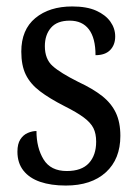

<svg xmlns="http://www.w3.org/2000/svg" viewBox="-20 -565 428 595"><path d="M184 10Q138 10 104.5 -1.5Q71 -13 52.5 -36.5Q34 -60 34 -95Q34 -119 43 -133Q52 -147 66 -153Q80 -159 93 -159Q93 -107 115 -71Q137 -35 187 -35Q233 -35 255.5 -59.5Q278 -84 278 -126Q278 -151 269.5 -168Q261 -185 239.5 -201Q218 -217 180 -236Q133 -260 103.5 -282.5Q74 -305 60 -333.5Q46 -362 46 -405Q46 -473 89.5 -509Q133 -545 204 -545Q249 -545 278 -532Q307 -519 322 -498Q337 -477 337 -452Q337 -426 321.5 -410Q306 -394 276 -394Q276 -447 255.5 -474Q235 -501 196 -501Q157 -501 138 -479Q119 -457 119 -422Q119 -382 143 -360.5Q167 -339 223 -311Q268 -290 296.5 -267.5Q325 -245 339 -215.5Q353 -186 353 -144Q353 -72 308 -31Q263 10 184 10Z"/></svg>

Font: Noto Serif Khmer Condensed
Style: Regular
Weight: 400
Width: 3
Designer: Danh Hong and the Monotype Design Team
Foundry: Monotype Imaging Inc.
Version: Version 2.004